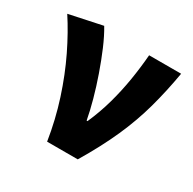

<svg xmlns="http://www.w3.org/2000/svg" viewBox="-120 -632 762 757"><g transform="rotate(30 261.0 -254.0)"><path d="M182.2 0Q167.8 -91.9 139.8 -178.4Q111.8 -264.8 75.2 -340.3Q38.5 -415.8 -1.2 -476.4L148.8 -508.1Q168.7 -475 188 -429.8Q207.2 -384.6 224.5 -335.1Q241.9 -285.5 255.1 -237.5Q268.3 -189.5 275.6 -149.8H279.6Q304.5 -206.1 320.6 -264Q336.7 -321.9 346.2 -380.4Q355.7 -439 360.2 -496.1H505.9Q490.8 -408.4 469.2 -329.8Q447.6 -251.2 412.1 -171.4Q376.6 -91.7 321.7 0Z"/></g></svg>

Font: Source Sans Variable
Style: Regular
Weight: 200
Designer: Paul D. Hunt
Foundry: Adobe Systems Incorporated
Version: Version 3.006;hotconv 1.0.111;makeotfexe 2.5.65597